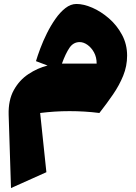

<svg xmlns="http://www.w3.org/2000/svg" viewBox="-20 -558 681 964"><path d="M218.8 -229 160.6 -251Q168.5 -277.8 182.4 -314.9Q196.3 -352.1 215.6 -390.9Q234.9 -429.7 258.3 -463.1Q281.7 -496.6 308.3 -517.3Q335 -538.1 363.8 -538.1Q399.9 -538.1 443.4 -519.3Q486.8 -500.5 526.9 -465.8Q566.9 -431.2 592.5 -383.5Q618.2 -335.9 618.2 -278.8Q618.2 -226.1 598.6 -178Q579.1 -129.9 547.6 -84Q516.1 -38.1 479 9.3Q406.2 0 329.1 0Q290 0 253.7 2.4Q217.3 4.9 181.6 9.3L212.9 306.6L35.2 386.2L23.4 17.6Q21.5 -55.2 49.3 -105.5Q77.1 -155.8 122.8 -186Q168.5 -216.3 218.8 -229ZM291 -238.8H465.3Q465.3 -271 451.9 -295.2Q438.5 -319.3 418.9 -333Q399.4 -346.7 379.9 -346.7Q348.6 -346.7 329.1 -318.4Q309.6 -290 291 -238.8Z"/></svg>

Font: Pinar Black
Style: Regular
Weight: 900
Designer: Amin Abedi
Version: Version 3.000